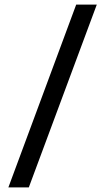

<svg xmlns="http://www.w3.org/2000/svg" viewBox="-20 -720 460 840"><path d="M313.4 -700 16.6 100H106L403.5 -700Z"/></svg>

Font: Overused Grotesk Light
Style: Regular
Weight: 300
Designer: RandomMaerks
Version: Version 0.005